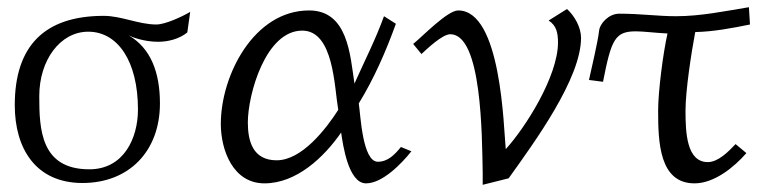

<svg xmlns="http://www.w3.org/2000/svg" viewBox="-20 -493 2117 533"><path d="M21 -201C21 -81 79 15 209 15C338 15 424 -73 424 -206C424 -291 399 -359 337 -395C344 -391 378 -377 419 -377C447 -377 478 -385 500 -403L508 -460C486 -447 439 -425 414 -425C365 -425 317 -449 268 -449C104 -449 21 -366 21 -201ZM89 -226C89 -326 147 -405 225 -405C307 -405 363 -323 363 -189C363 -110 324 -23 228 -23C93 -23 89 -134 89 -226Z M593 -149C593 -76 627 16 714 16C803 16 879 -56 927 -125C932 -91 947 16 996 16C1042 16 1095 -39 1122 -73L1093 -85C1076 -64 1057 -44 1029 -44C986 -44 981 -174 976 -206C1018 -274 1052 -352 1079 -427L1046 -448C1022 -382 993 -326 964 -261C952 -340 946 -464 838 -464C685 -464 593 -284 593 -149ZM668 -153C668 -230 717 -408 819 -408C907 -408 908 -250 919 -188C885 -135 818 -48 748 -48C682 -48 668 -101 668 -153Z M1127 -371 1150 -343C1165 -357 1208 -398 1230 -398C1318 -398 1318 -116 1320 -13V20L1392 2C1465 -100 1593 -275 1593 -388C1593 -417 1575 -449 1554 -468L1503 -436C1525 -422 1529 -401 1529 -375C1529 -281 1438 -138 1384 -79C1378 -138 1372 -464 1252 -464C1222 -464 1153 -392 1127 -371Z M1615 -271 1654 -266C1677 -383 1687 -406 1745 -406C1767 -406 1795 -402 1833 -400C1821 -347 1807 -240 1807 -186C1807 -99 1810 16 1908 16C1963 16 2018 -29 2052 -68L2022 -93C2003 -73 1974 -43 1945 -43C1886 -43 1883 -125 1883 -186C1883 -241 1899 -346 1910 -404C1960 -405 2013 -415 2062 -425L2059 -473C1992 -462 1925 -448 1857 -448C1804 -448 1760 -455 1699 -455C1670 -455 1645 -428 1643 -407C1640 -378 1621 -299 1615 -271Z"/></svg>

Font: KpMath
Style: Sans
Weight: 400
Version: Version 0.64